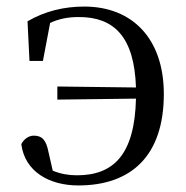

<svg xmlns="http://www.w3.org/2000/svg" viewBox="-20 -551 567 586"><path d="M155 -247 395 -250C391 -77 325 -16 215 -16C189 -16 166 -20 141 -30L128 -87C121 -123 109 -137 83 -137C68 -137 53 -127 45 -111C56 -26 132 15 219 15C380 15 480 -75 480 -264C480 -433 384 -531 237 -531C176 -531 117 -517 64 -486L70 -365H111L133 -481C161 -494 188 -499 221 -499C327 -499 390 -440 395 -284L155 -287Z"/></svg>

Font: Noto Serif CJK TC
Style: Regular
Weight: 400
Designer: Ryoko NISHIZUKA 西塚涼子 (kana & ideographs); Frank Grießhammer (Latin, Greek & Cyrillic); Wenlong ZHANG 张文龙 (bopomofo); San
Foundry: Adobe
Version: Version 2.001;hotconv 1.1.0;makeotfexe 2.6.0